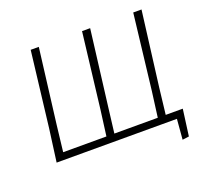

<svg xmlns="http://www.w3.org/2000/svg" viewBox="-129 -794 1145 1068"><g transform="rotate(-20 444.0 -259.5)"><path d="M75 0 101 -194 154 -639H202L147 -197L129 -42H385L405 -194L458 -639H506L451 -197L432 -42H689L709 -194L761 -639H810L754 -197L736 -42H837L816 115L777 120L787 0Z"/></g></svg>

Font: Alegreya Sans SC Light
Style: Italic
Weight: 300
Italic angle: -7°
Designer: Juan Pablo del Peral
Foundry: Huerta Tipografica
Version: Version 2.007